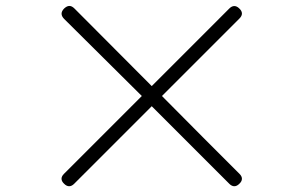

<svg xmlns="http://www.w3.org/2000/svg" viewBox="-20 -703 1040 658"><path d="M676 -232 535 -374 801 -640C812 -651 812 -663 800 -674C789 -685 777 -685 766 -674L500 -408L235 -674C223 -686 212 -685 200 -674C188 -662 188 -650 200 -638L466 -374L324 -232L199 -107C188 -96 188 -84 200 -73C211 -62 223 -62 234 -73L500 -339L766 -73C777 -62 789 -62 800 -73C812 -84 812 -96 801 -107Z"/></svg>

Font: GenSenRounded2 TW L
Style: Regular
Weight: 300
Version: Version 2.100;PS 2.1;hotconv 16.6.51;makeotf.lib2.5.65220 DE